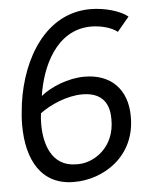

<svg xmlns="http://www.w3.org/2000/svg" viewBox="-52 -750 658 805"><g transform="rotate(-5 277.0 -348.0)"><path d="M243 -63C138 -63 111 -162 111 -242C111 -259 112 -275 114 -289C156 -321 229 -353 293 -353C366 -353 406 -316 406 -241C409 -120 316 -59 243 -63ZM488 -244C488 -359 418 -426 309 -426C240 -426 167 -396 124 -361C141 -479 207 -633 355 -633C393 -633 439 -622 465 -601L515 -661C484 -687 418 -706 358 -706C172 -706 65 -528 38 -338C34 -306 31 -276 31 -247C31 -98 91 10 227 10C350 11 490 -74 488 -244Z"/></g></svg>

Font: Cantarell
Style: Oblique
Weight: 400
Italic angle: -8°
Designer: Dave Crossland
Version: Version 0.024